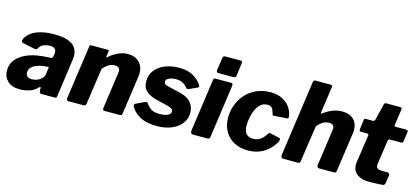

<svg xmlns="http://www.w3.org/2000/svg" viewBox="-61 -1215 3690 1699"><g transform="rotate(15 1784.0 -366.0)"><path d="M308 -44Q280 -15 238.5 -2.5Q197 10 152 10Q81 10 42 -27.5Q3 -65 3 -122Q3 -180 33.5 -219Q64 -258 112.5 -282.5Q161 -307 217.5 -317.5Q274 -328 326 -329L346 -330Q365 -330 368 -349L371 -368Q372 -373 372.5 -376.5Q373 -380 373 -384Q373 -408 358.5 -420Q344 -432 316 -432Q288 -432 260 -421.5Q232 -411 212 -377Q209 -371 204.5 -369.5Q200 -368 189 -370L76 -394Q69 -396 65 -404Q61 -412 69 -432Q102 -489 168 -514.5Q234 -540 325 -540Q406 -540 453.5 -522Q501 -504 522 -472Q543 -440 543 -398Q543 -391 542.5 -384Q542 -377 541 -369L492 -19Q490 -6 487 -3Q484 0 471 0H351Q339 0 336 -8Q333 -16 331 -29V-48Q330 -68 308 -44ZM352 -235Q354 -244 353 -246Q352 -248 343 -247L319 -245Q301 -244 277 -238.5Q253 -233 230.5 -222.5Q208 -212 193.5 -194Q179 -176 179 -150Q179 -130 192.5 -117Q206 -104 233 -104Q258 -104 278 -111Q298 -118 310 -128Q323 -138 333 -151Q343 -164 344 -176Z M598 0Q587 0 584 -8Q581 -16 582 -28L651 -514Q653 -524 655.5 -527Q658 -530 667 -530H817Q823 -530 826 -527.5Q829 -525 827 -516L820 -468Q819 -456 831 -467Q868 -499 911.5 -519.5Q955 -540 1000 -540Q1066 -540 1104.5 -502Q1143 -464 1143 -403Q1143 -396 1142.5 -389.5Q1142 -383 1141 -375L1091 -22Q1089 -8 1083.5 -4Q1078 0 1063 0H928Q917 0 914.5 -7.5Q912 -15 914 -28L960 -355Q961 -360 961.5 -364.5Q962 -369 962 -372Q962 -393 949.5 -403Q937 -413 913 -413Q893 -413 875 -406Q857 -399 841 -385.5Q825 -372 808 -353L760 -21Q758 -7 751.5 -3.5Q745 0 729 0H598Z M1412 10Q1310 10 1250.5 -25Q1191 -60 1169 -106Q1161 -124 1177 -132L1251 -167Q1263 -173 1271 -172Q1279 -171 1286 -159Q1300 -137 1325.5 -118.5Q1351 -100 1406 -100Q1417 -100 1434.5 -101.5Q1452 -103 1468 -108Q1484 -113 1495.5 -123Q1507 -133 1507 -151Q1507 -164 1495.5 -172.5Q1484 -181 1454 -189L1355 -213Q1289 -229 1253.5 -260.5Q1218 -292 1218 -347Q1218 -411 1253.5 -454Q1289 -497 1346.5 -518.5Q1404 -540 1471 -540Q1553 -540 1603.5 -508.5Q1654 -477 1679 -437Q1683 -431 1682.5 -424Q1682 -417 1673 -413L1598 -379Q1589 -376 1583.5 -378Q1578 -380 1567 -393Q1554 -410 1529.5 -422.5Q1505 -435 1468 -435Q1447 -435 1426.5 -430Q1406 -425 1392.5 -415Q1379 -405 1379 -389Q1379 -376 1387 -368.5Q1395 -361 1419 -355L1525 -330Q1601 -313 1634 -273Q1667 -233 1667 -182Q1667 -133 1644.5 -96.5Q1622 -60 1586 -36.5Q1550 -13 1504.5 -1.5Q1459 10 1412 10Z M1895 -21Q1893 -7 1887 -3.5Q1881 0 1865 0H1741Q1728 0 1722 -8Q1716 -16 1717 -28L1786 -514Q1788 -524 1791 -527Q1794 -530 1803 -530H1952Q1959 -530 1961.5 -522.5Q1964 -515 1963 -506ZM1978 -606Q1976 -592 1969.5 -588Q1963 -584 1947 -584H1813Q1803 -584 1800 -592.5Q1797 -601 1799 -613L1815 -721Q1818 -742 1834 -742H1983Q1990 -742 1992.5 -734Q1995 -726 1993 -717Z M2307 -540Q2377 -540 2422.5 -514Q2468 -488 2492 -449Q2516 -410 2519 -369Q2520 -361 2517 -358Q2514 -355 2502 -354L2385 -346Q2378 -345 2375 -351.5Q2372 -358 2370 -369Q2366 -383 2360.5 -396Q2355 -409 2343.5 -417.5Q2332 -426 2310 -426Q2272 -426 2247 -403.5Q2222 -381 2206.5 -346Q2191 -311 2184 -273Q2177 -235 2177 -204Q2177 -150 2199 -126Q2221 -102 2259 -102Q2304 -102 2331 -123Q2358 -144 2384 -185Q2388 -190 2401 -188L2483 -170Q2490 -169 2493 -161.5Q2496 -154 2491 -140Q2483 -122 2464 -96.5Q2445 -71 2414.5 -46.5Q2384 -22 2341 -6Q2298 10 2243 10Q2170 10 2115.5 -19.5Q2061 -49 2031 -102.5Q2001 -156 2001 -227Q2001 -289 2022.5 -346Q2044 -403 2084.5 -446.5Q2125 -490 2181.5 -515Q2238 -540 2307 -540Z M2569 0Q2556 0 2550 -8Q2544 -16 2545 -28L2644 -726Q2646 -736 2651 -739Q2656 -742 2664 -742H2805Q2821 -742 2818 -722L2784 -482Q2782 -467 2792 -475Q2826 -500 2855.5 -514Q2885 -528 2911 -534Q2937 -540 2963 -540Q3031 -540 3068.5 -504Q3106 -468 3106 -405Q3106 -397 3105.5 -389Q3105 -381 3103 -372L3053 -22Q3051 -8 3046.5 -4Q3042 0 3027 0H2897Q2872 0 2876 -28L2923 -360Q2924 -364 2924 -367Q2924 -370 2924 -373Q2924 -393 2912 -403Q2900 -413 2876 -413Q2856 -413 2838 -406Q2820 -399 2803.5 -385.5Q2787 -372 2771 -353L2722 -21Q2721 -7 2715.5 -3.5Q2710 0 2694 0Z M3348 0Q3282 0 3241.5 -30.5Q3201 -61 3201 -115Q3201 -120 3201 -125.5Q3201 -131 3202 -136L3240 -396Q3241 -403 3235.5 -406Q3230 -409 3222 -409H3166Q3151 -409 3155 -434L3166 -518Q3168 -527 3171.5 -528.5Q3175 -530 3184 -530H3248Q3254 -530 3259 -535Q3264 -540 3265 -547L3302 -697Q3306 -710 3322 -710H3451Q3459 -710 3462 -705Q3465 -700 3463 -684L3442 -543Q3441 -538 3444.5 -534.5Q3448 -531 3453 -531H3548Q3557 -531 3563.5 -527.5Q3570 -524 3568 -515L3555 -423Q3554 -414 3549.5 -411.5Q3545 -409 3534 -409H3434Q3420 -409 3417 -391L3386 -176Q3385 -172 3385 -168Q3385 -164 3385 -161Q3385 -140 3399 -131.5Q3413 -123 3444 -123H3492Q3499 -123 3504.5 -115Q3510 -107 3509 -99L3498 -28Q3495 -6 3476 -5Q3457 -3 3434.5 -2Q3412 -1 3390 -0.5Q3368 0 3348 0Z"/></g></svg>

Font: Libre Franklin ExtraBold
Style: Italic
Weight: 800
Italic angle: -8°
Designer: Pablo Impallari, Rodrigo Fuenzalida, Nhung Nguyen
Foundry: Impallari Type
Version: Version 3.000